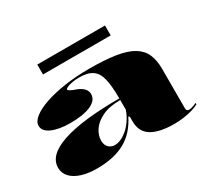

<svg xmlns="http://www.w3.org/2000/svg" viewBox="-141 -899 1205 1125"><g transform="rotate(-30 461.5 -336.5)"><path d="M471 -515Q579 -515 650.5 -503.5Q722 -492 764 -466.5Q806 -441 824 -400Q842 -359 842 -300V-34Q842 -24 846.5 -19Q851 -14 860 -14Q869 -14 882.5 -18Q896 -22 912 -30V-20Q894 -10 867 -2Q840 6 808 10.5Q776 15 744 15Q643 15 590.5 -17.5Q538 -50 538 -120Q538 -129 538 -133Q538 -137 538 -141.5Q538 -146 538 -152L531 -158Q509 -114 479.5 -81Q450 -48 412 -27Q374 -6 326.5 4.5Q279 15 222 15Q162 15 118 1Q74 -13 49 -39.5Q24 -66 24 -103Q24 -188 155.5 -232Q287 -276 538 -276Q538 -359 526.5 -408Q515 -457 484 -478.5Q453 -500 396 -500Q367 -500 345 -495.5Q323 -491 311 -485Q299 -479 299 -474Q299 -469 310 -462.5Q321 -456 350 -446Q408 -423 408 -381Q408 -339 357.5 -316.5Q307 -294 219 -294Q143 -294 95.5 -315Q48 -336 48 -373Q48 -401 80 -426.5Q112 -452 170 -472Q228 -492 305 -503.5Q382 -515 471 -515ZM538 -265Q464 -265 416 -242Q368 -219 345 -184.5Q322 -150 322 -115Q322 -95 329.5 -81Q337 -67 350.5 -59.5Q364 -52 382 -52Q400 -52 421.5 -61.5Q443 -71 464.5 -89Q486 -107 505.5 -135Q525 -163 538 -199ZM221 -621V-688H679V-621Z"/></g></svg>

Font: Kalnia SemiExpanded SemiBold
Style: Regular
Weight: 600
Width: 6
Designer: Frida Medrano
Foundry: Frida Medrano
Version: Version 1.105